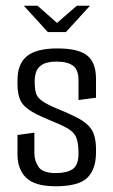

<svg xmlns="http://www.w3.org/2000/svg" viewBox="-20 -644 396 670"><path d="M63 -624H111L179 -564L248 -624H294L210 -532H147ZM174 6Q102 6 71.5 -23.5Q41 -53 41 -106V-173L100 -181V-109Q100 -83 114.5 -61.5Q129 -40 175 -40Q212 -40 233 -53.5Q254 -67 254 -109Q254 -150 243.5 -169.5Q233 -189 201 -204Q191 -209 171.5 -217Q152 -225 133 -233.5Q114 -242 106 -246Q66 -267 53.5 -289.5Q41 -312 41 -350V-364Q41 -421 74 -448Q107 -475 180 -475Q253 -475 284 -450.5Q315 -426 315 -369V-303L254 -295V-363Q254 -401 234.5 -415Q215 -429 178 -429Q143 -429 126.5 -418Q110 -407 105.5 -391.5Q101 -376 101 -361Q101 -326 108.5 -311.5Q116 -297 139 -284Q156 -274 185 -262.5Q214 -251 240 -238Q282 -218 298.5 -193.5Q315 -169 315 -123V-112Q315 -53 284.5 -23.5Q254 6 174 6Z"/></svg>

Font: Smooch Sans Medium
Style: Regular
Weight: 500
Designer: Robert E. Leuschke
Foundry: Robert E. Leuschke
Version: Version 1.010; ttfautohint (v1.8.3)